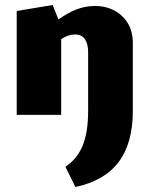

<svg xmlns="http://www.w3.org/2000/svg" viewBox="-20 -460 599 769"><path d="M512 -288V-16Q512 113 455.5 188.5Q399 264 282 289L242 208Q289 177 311 123.5Q333 70 333 -16V-251Q333 -284 320 -303Q307 -322 281 -322Q252 -322 225 -303V0H47V-416L191 -440L214 -382Q250 -408 285.5 -422Q321 -436 360 -436Q426 -436 469 -395.5Q512 -355 512 -288Z"/></svg>

Font: Ysabeau Heavy
Style: Regular
Weight: 800
Designer: Christian Thalmann (Catharsis Fonts)
Version: Version 0.003